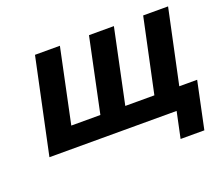

<svg xmlns="http://www.w3.org/2000/svg" viewBox="-108 -656 1090 949"><g transform="rotate(-20 437.0 -181.5)"><path d="M157 -500 51 0H720L691 137H816L868 -110H774L857 -500H726L643 -110H490L572 -500H441L359 -110H206L288 -500Z"/></g></svg>

Font: LT Wave Text Bold Italic
Style: Regular
Weight: 700
Designer: Daniel Lyons
Version: Version 2.5 (Glyphs App)